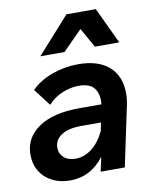

<svg xmlns="http://www.w3.org/2000/svg" viewBox="-86 -826 728 908"><g transform="rotate(-10 277.5 -372.5)"><path d="M326 0 341 -69Q277 16 177 16Q131 16 93.5 -2.5Q56 -21 34.5 -55.5Q13 -90 13 -137Q13 -217 82.5 -265Q152 -313 278 -313H385Q390 -361 369 -389.5Q348 -418 294 -418Q256 -418 216 -402Q176 -386 146 -353L83 -435Q124 -476 184.5 -497.5Q245 -519 309 -519Q405 -519 457 -473Q509 -427 509 -344Q509 -313 501 -279L442 0ZM221 -81Q262 -81 298.5 -109Q335 -137 360 -189L368 -229H274Q212 -229 178 -207Q144 -185 144 -147Q144 -118 164.5 -99.5Q185 -81 221 -81ZM140 -587 296 -761H437L519 -587H402L349 -681L256 -587Z"/></g></svg>

Font: Wix Madefor Text
Style: Bold Italic
Weight: 700
Italic angle: -12°
Designer: Dalton Maag Ltd
Foundry: Dalton Maag Ltd
Version: Version 3.100